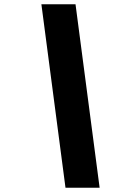

<svg xmlns="http://www.w3.org/2000/svg" viewBox="-20 -770 640 900"><path d="M447 110H287L174 -750H334Z"/></svg>

Font: Geist Mono Black
Style: Italic
Weight: 900
Italic angle: -12°
Monospace: yes
Designer: Basement.studio, Andrés Briganti, Mateo Zaragoza
Foundry: Basement.studio, Vercel, Andrés Briganti, Guido Ferreyra, Mateo Zaragoza
Version: Version 1.500; ttfautohint (v1.8.4.7-5d5b)